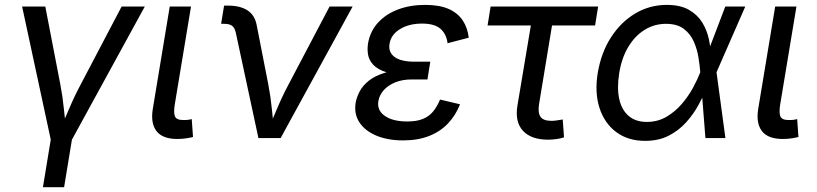

<svg xmlns="http://www.w3.org/2000/svg" viewBox="-20 -573 3391 797"><path d="M191.4 9.8 71.8 -545.9H168L230.5 -222.2Q240.2 -171.9 245.1 -121.8Q250 -71.8 256.3 -24.9H224.1Q246.1 -71.8 267.1 -121.8Q288.1 -171.9 314.9 -222.2L484.9 -545.9H581.1L276.9 9.8ZM158.2 204.1 192.4 -3.9H280.3L246.1 204.1Z M716.3 3.9Q654.8 3.9 629.6 -28.8Q604.5 -61.5 614.3 -121.1L684.6 -545.9H772.9L706.1 -143.1Q699.7 -106 706.1 -90.3Q712.4 -74.7 740.2 -74.7Q754.4 -74.7 762 -75.7Q769.5 -76.7 775.9 -78.6L781.2 -4.4Q770.5 -1.5 753.2 1.2Q735.8 3.9 716.3 3.9Z M1052.7 0 959 -436.5Q954.6 -457 943.8 -465.6Q933.1 -474.1 910.2 -474.1H897.9L910.2 -549.8H924.8Q977.1 -549.8 1007.3 -530Q1037.6 -510.3 1045.4 -469.2L1093.8 -222.2Q1103.5 -171.9 1108.4 -121.3Q1113.3 -70.8 1119.1 -24.9H1087.4Q1109.4 -71.8 1130.1 -121.8Q1150.9 -171.9 1177.7 -222.2L1348.1 -545.9H1443.8L1145 0Z M1653.3 9.8Q1589.4 9.8 1542.2 -10Q1495.1 -29.8 1471.9 -65.2Q1448.7 -100.6 1456.5 -147.5Q1460.4 -169.4 1472.9 -193.4Q1485.4 -217.3 1510.7 -237.8Q1536.1 -258.3 1578.6 -271.2Q1621.1 -284.2 1684.6 -284.2H1760.7L1754.4 -243.2H1689Q1650.4 -243.2 1620.8 -231.2Q1591.3 -219.2 1573.2 -199Q1555.2 -178.7 1550.8 -154.3Q1543.9 -115.7 1576.9 -92.3Q1609.9 -68.8 1670.4 -68.8Q1710 -68.8 1735.6 -79.3Q1761.2 -89.8 1777.8 -110.1Q1794.4 -130.4 1806.6 -159.7L1889.6 -140.1Q1871.6 -94.2 1839.6 -60.5Q1807.6 -26.9 1761.2 -8.5Q1714.8 9.8 1653.3 9.8ZM1681.2 -261.7Q1620.1 -261.7 1583.7 -273.2Q1547.4 -284.7 1529.5 -304Q1511.7 -323.2 1507.8 -346.4Q1503.9 -369.6 1507.8 -393.1Q1516.6 -443.8 1549.6 -479.5Q1582.5 -515.1 1632.8 -533.9Q1683.1 -552.7 1744.6 -552.7Q1804.2 -552.7 1842.3 -535.9Q1880.4 -519 1900.6 -488.5Q1920.9 -458 1925.8 -416.5L1837.9 -393.6Q1833 -432.1 1808.3 -453.6Q1783.7 -475.1 1731.9 -475.1Q1677.2 -475.1 1639.6 -451.7Q1602.1 -428.2 1596.7 -389.2Q1591.8 -355.5 1618.4 -336.2Q1645 -316.9 1700.7 -316.9H1766.1L1757.3 -261.7Z M2254.9 6.8Q2185.1 6.8 2150.9 -30Q2116.7 -66.9 2127.9 -134.8L2183.6 -467.3H2003.9L2016.6 -545.9H2462.9L2450.2 -467.3H2271.5L2217.8 -141.6Q2211.9 -106 2223.4 -88.6Q2234.9 -71.3 2270 -71.3Q2278.3 -71.3 2291.5 -73.2Q2304.7 -75.2 2315.9 -77.1L2321.3 -2.9Q2308.1 1.5 2290.5 4.2Q2272.9 6.8 2254.9 6.8Z M2657.7 11.7Q2586.9 11.7 2538.1 -24.7Q2489.3 -61 2468.5 -125Q2447.8 -189 2461.4 -271Q2475.6 -355 2516.4 -418.2Q2557.1 -481.4 2616.9 -517.1Q2676.8 -552.7 2748 -552.7Q2804.2 -552.7 2839.8 -532.2Q2875.5 -511.7 2895.3 -479.2Q2915 -446.8 2922.6 -410.4Q2930.2 -374 2930.7 -342.3H2962.4L2954.1 -274.4L2991.2 0H2908.2L2886.7 -274.4Q2884.8 -300.3 2879.4 -334.2Q2874 -368.2 2860.1 -400.1Q2846.2 -432.1 2818.6 -453.1Q2791 -474.1 2744.6 -474.1Q2696.3 -474.1 2656 -449.2Q2615.7 -424.3 2588.1 -378.4Q2560.5 -332.5 2550.3 -269Q2540.5 -207.5 2550.5 -162.1Q2560.5 -116.7 2589.6 -91.8Q2618.7 -66.9 2665 -66.9Q2710.4 -66.9 2746.8 -88.4Q2783.2 -109.9 2810.8 -142.3Q2838.4 -174.8 2857.2 -209.7Q2876 -244.6 2886.2 -271.5L2990.7 -545.9H3073.7L2953.6 -271.5L2939.9 -206.5H2913.1Q2899.9 -174.8 2879.4 -137.2Q2858.9 -99.6 2828.6 -65.7Q2798.3 -31.7 2756.3 -10Q2714.4 11.7 2657.7 11.7Z M3229.5 3.9Q3168 3.9 3142.8 -28.8Q3117.7 -61.5 3127.4 -121.1L3197.8 -545.9H3286.1L3219.2 -143.1Q3212.9 -106 3219.2 -90.3Q3225.6 -74.7 3253.4 -74.7Q3267.6 -74.7 3275.1 -75.7Q3282.7 -76.7 3289.1 -78.6L3294.4 -4.4Q3283.7 -1.5 3266.4 1.2Q3249 3.9 3229.5 3.9Z"/></svg>

Font: Adwaita Sans
Style: Italic
Weight: 400
Italic angle: -9.39999°
Designer: Rasmus Andersson
Foundry: rsms
Version: Version 4.001;git-9221beed3